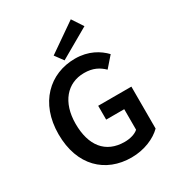

<svg xmlns="http://www.w3.org/2000/svg" viewBox="-209 -1006 1045 1142"><g transform="rotate(-30 314.0 -434.5)"><path d="M49 -325C49 -108 180 12 357 12C446 12 522 -22 566 -66V-354H338V-259H462V-118C441 -99 405 -89 368 -89C237 -89 168 -179 168 -328C168 -475 246 -565 362 -565C423 -565 461 -544 494 -512L556 -583C515 -626 451 -666 358 -666C184 -666 49 -539 49 -325ZM258 -745 300 -688 504 -805 454 -881Z"/></g></svg>

Font: DAIFUKU Sans Semibold
Style: Regular
Weight: 600
Designer: Original font ‘Source Sans 3’ : Paul D. Hunt
Foundry: Daifuku
Version: Version 1.000